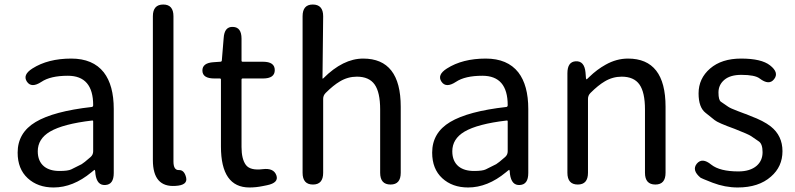

<svg xmlns="http://www.w3.org/2000/svg" viewBox="-20 -816 3516 849"><path d="M217 13Q147 13 102.5 -28Q58 -69 58 -141Q58 -229 137.5 -276.5Q217 -324 386 -343Q392 -344 392 -351Q392 -481 280 -481Q203 -481 163 -454Q119 -425 99 -455Q79 -485 123 -513Q192 -557 295 -557Q391 -557 439 -496Q483 -439 483 -334V-51Q483 0 446 2Q409 5 402 -46L401 -58Q400 -65 398.5 -65Q397 -65 384 -54Q303 13 217 13ZM243 -60Q281 -60 295 -67Q318 -78 341 -90Q350 -95 381 -122Q392 -132 392 -147V-279Q392 -284 387 -283Q259 -268 201 -234Q147 -202 147 -147Q147 -103 175 -80Q200 -60 243 -60Z M656 -108V-744Q656 -796 702 -796Q747 -796 747 -744V-102Q747 -63 771 -64Q795 -65 803 -31Q811 3 756 6Q656 13 656 -108Z M1141 7Q1112 13 1083 13Q957 13 957 -168V-464Q957 -469 952 -469H928Q876 -469 875 -503Q874 -538 925 -541L954 -543Q961 -543 961 -550L969 -647Q972 -699 1010 -697Q1048 -696 1048 -645V-548Q1048 -543 1053 -543H1143Q1195 -543 1195 -506Q1195 -469 1143 -469H1053Q1048 -469 1048 -464V-166Q1048 -113 1067 -87Q1086 -61 1142 -68Q1190 -74 1202 -41Q1214 -8 1161 3Z M1364 0Q1318 0 1318 -52V-744Q1318 -796 1363 -796Q1409 -796 1409 -744L1406 -471Q1406 -466 1410 -470Q1497 -557 1586 -557Q1752 -557 1752 -344V-52Q1752 0 1707 0Q1661 0 1661 -52V-332Q1661 -408 1636.5 -442.5Q1612 -477 1558 -477Q1518 -477 1483 -456Q1454 -439 1420 -405Q1409 -394 1409 -379V-52Q1409 0 1364 0Z M2050 13Q1980 13 1935.5 -28Q1891 -69 1891 -141Q1891 -229 1970.5 -276.5Q2050 -324 2219 -343Q2225 -344 2225 -351Q2225 -481 2113 -481Q2036 -481 1996 -454Q1952 -425 1932 -455Q1912 -485 1956 -513Q2025 -557 2128 -557Q2224 -557 2272 -496Q2316 -439 2316 -334V-51Q2316 0 2279 2Q2242 5 2235 -46L2234 -58Q2233 -65 2231.5 -65Q2230 -65 2217 -54Q2136 13 2050 13ZM2076 -60Q2114 -60 2128 -67Q2151 -78 2174 -90Q2183 -95 2214 -122Q2225 -132 2225 -147V-279Q2225 -284 2220 -283Q2092 -268 2034 -234Q1980 -202 1980 -147Q1980 -103 2008 -80Q2033 -60 2076 -60Z M2535 0Q2489 0 2489 -52V-492Q2489 -543 2526 -545Q2564 -547 2569 -496L2571 -471Q2572 -465 2573.5 -465Q2575 -465 2586 -476Q2620 -509 2658 -530Q2706 -557 2757 -557Q2923 -557 2923 -344V-52Q2923 0 2878 0Q2832 0 2832 -52V-332Q2832 -408 2807.5 -442.5Q2783 -477 2729 -477Q2689 -477 2654 -456Q2625 -439 2591 -405Q2580 -394 2580 -379V-52Q2580 0 2535 0Z M3242 13Q3186 13 3131 -8Q3080 -28 3078 -30Q3038 -63 3061 -92Q3085 -121 3125 -88Q3163 -58 3245 -58Q3297 -58 3326 -83Q3352 -106 3352 -143Q3352 -180 3335 -191Q3313 -206 3301.5 -214Q3290 -222 3229 -246Q3154 -273 3140 -285Q3120 -301 3100 -317Q3069 -341 3069 -403Q3069 -469 3120 -513Q3171 -557 3257 -557Q3347 -557 3385 -527Q3426 -495 3403 -466Q3381 -437 3339 -469Q3318 -485 3258 -485Q3209 -485 3183 -463Q3157 -441 3157 -407Q3157 -373 3168 -366Q3190 -351 3200 -344Q3210 -337 3242 -325Q3267 -316 3271 -314Q3276 -313 3299 -303Q3356 -282 3388 -257Q3440 -216 3440 -147.5Q3440 -79 3389 -35Q3335 13 3242 13Z"/></svg>

Font: Resource Han Rounded CN
Style: Regular
Weight: 400
Designer: Cyano Hao (round all glyphs); Ryoko NISHIZUKA  (kana, bopomofo & ideographs); Paul D. Hunt (Latin, Greek & Cyrillic); Sa
Foundry: Cyano Hao
Version: 0.990